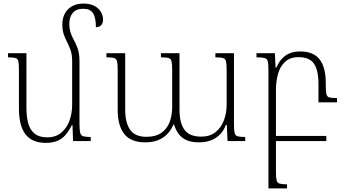

<svg xmlns="http://www.w3.org/2000/svg" viewBox="-20 -790 1932 1075"><path d="M425 -95Q425 -62 429 -46.5Q433 -31 446.5 -27Q460 -23 488 -23V0H389L386 -89H382Q367 -59 348.5 -36.5Q330 -14 303 -2Q276 10 236 10Q161 10 123.5 -37Q86 -84 86 -184V-397Q86 -431 83 -446Q80 -461 67 -465Q54 -469 25 -469V-492H128V-184Q128 -137 138 -100Q148 -63 173.5 -42Q199 -21 244 -21Q292 -21 323 -47Q354 -73 369 -114.5Q384 -156 384 -205V-446Q384 -485 374.5 -511Q365 -537 353 -560Q343 -579 336 -601Q329 -623 329 -654Q329 -688 343 -714Q357 -740 383.5 -755Q410 -770 447 -770Q484 -770 508.5 -757Q533 -744 545 -723Q557 -702 557 -680Q557 -667 552.5 -657.5Q548 -648 539 -643Q530 -638 517 -637Q517 -691 501 -716Q485 -741 446 -741Q407 -741 387.5 -718Q368 -695 368 -656Q368 -632 373.5 -613Q379 -594 388 -577Q403 -550 414 -521Q425 -492 425 -447Z M1186 -492H1290V-94Q1290 -62 1293.5 -46.5Q1297 -31 1310.5 -27Q1324 -23 1353 -23V0H1254L1250 -91H1245Q1232 -57 1210 -35.5Q1188 -14 1159 -3.5Q1130 7 1095 7Q1050 7 1022 -6.5Q994 -20 978.5 -42.5Q963 -65 954 -93H951Q940 -65 919 -42Q898 -19 867 -6Q836 7 793 7Q713 7 676 -39.5Q639 -86 639 -175V-398Q639 -431 635.5 -446Q632 -461 619 -465Q606 -469 576 -469V-492H681V-175Q681 -103 708.5 -63.5Q736 -24 800 -24Q851 -24 883 -46Q915 -68 929.5 -106Q944 -144 944 -190V-397Q944 -431 940.5 -446Q937 -461 924 -465Q911 -469 881 -469V-492H985V-175Q985 -103 1012.5 -64Q1040 -25 1107 -25Q1155 -25 1186.5 -50Q1218 -75 1233.5 -116Q1249 -157 1249 -205V-397Q1249 -431 1245.5 -446Q1242 -461 1229 -465Q1216 -469 1186 -469Z M1525 170Q1525 204 1528.5 219Q1532 234 1545.5 238Q1559 242 1587 242V265H1483V-397Q1483 -431 1479.5 -446Q1476 -461 1461.5 -465Q1447 -469 1416 -469V-492H1519L1523 -411H1527Q1541 -443 1559.5 -462.5Q1578 -482 1603 -492Q1628 -502 1661 -502Q1735 -502 1769.5 -457.5Q1804 -413 1804 -325V-311Q1804 -278 1807.5 -263Q1811 -248 1824.5 -244.5Q1838 -241 1867 -241V-217H1763V-320Q1763 -397 1738 -433.5Q1713 -470 1651 -470Q1603 -470 1575 -443Q1547 -416 1536 -374Q1525 -332 1525 -287ZM1508 0V-29H1807V0Z"/></svg>

Font: Noto Serif Armenian ExtraLight
Style: Regular
Weight: 250
Version: Version 2.007